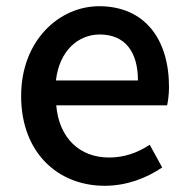

<svg xmlns="http://www.w3.org/2000/svg" viewBox="-20 -584 606 618"><path d="M317 14C388 14 452 -11 502 -45L462 -118C422 -92 380 -77 331 -77C236 -77 170 -140 161 -245H518C521 -259 524 -281 524 -304C524 -459 445 -564 299 -564C171 -564 48 -454 48 -275C48 -93 166 14 317 14ZM160 -325C171 -421 232 -473 301 -473C381 -473 424 -419 424 -325Z"/></svg>

Font: Noto Sans CJK TC Medium
Style: Regular
Weight: 500
Designer: Ryoko NISHIZUKA 西塚涼子 (kana, bopomofo & ideographs); Paul D. Hunt (Latin, Greek & Cyrillic); Sandoll Communications 산돌커뮤니
Foundry: Adobe
Version: Version 2.004;hotconv 1.0.118;makeotfexe 2.5.65603